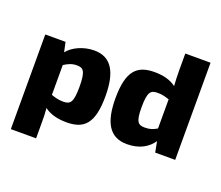

<svg xmlns="http://www.w3.org/2000/svg" viewBox="-140 -907 1499 1300"><g transform="rotate(20 609.5 -257.5)"><path d="M401 -509C323 -509 247 -473 212 -427L197 -497H51V185H233V76C234 40 232 3 229 -32C272 1 329 13 388 13C512 13 577 -42 577 -243C577 -412 527 -509 401 -509ZM319 -111C283 -111 260 -119 233 -128V-343C264 -362 287 -374 325 -374C371 -374 390 -355 390 -242C390 -128 370 -111 319 -111Z M986 -700V-574C986 -538 988 -501 990 -467C948 -499 893 -511 835 -511C711 -511 645 -455 645 -254C645 -85 695 12 823 12C916 12 975 -27 1009 -77L1024 0H1168V-700ZM899 -135C852 -135 832 -151 832 -255C832 -370 852 -386 903 -386C938 -386 961 -378 986 -370V-160C958 -144 938 -135 899 -135Z"/></g></svg>

Font: Exo 2 Extra Bold
Style: Regular
Weight: 800
Designer: Natanael Gama
Version: Version 1.001;PS 001.001;hotconv 1.0.88;makeotf.lib2.5.64775